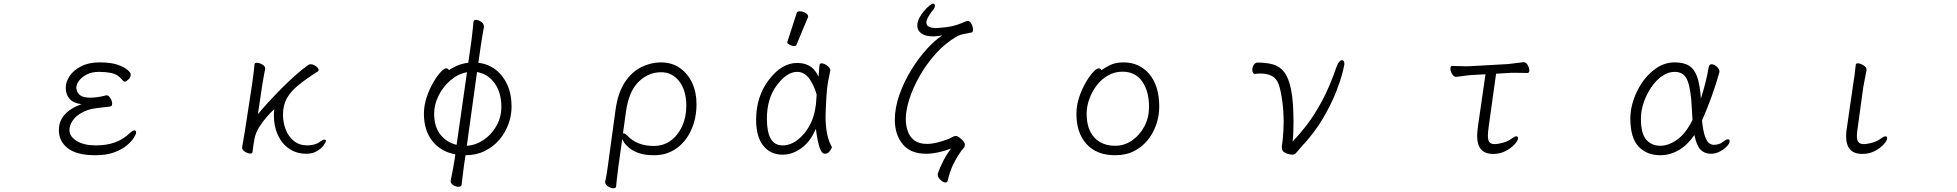

<svg xmlns="http://www.w3.org/2000/svg" viewBox="-20 -820 10540 1034"><path d="M419 -259Q376 -264 355 -287.5Q334 -311 334 -347Q334 -379 355 -410.5Q376 -442 417 -463Q458 -484 516 -484Q578 -484 614.5 -471Q651 -458 667.5 -443Q684 -428 684 -420Q684 -403 671 -391.5Q658 -380 653 -380Q647 -380 642.5 -385Q638 -390 633 -396Q609 -422 576.5 -427.5Q544 -433 514 -433Q475 -433 447.5 -419Q420 -405 405.5 -385Q391 -365 391 -347Q391 -343 394.5 -330Q398 -317 414 -305.5Q430 -294 467 -294Q486 -294 509 -297.5Q532 -301 549 -306Q550 -306 551 -306.5Q552 -307 553 -307Q565 -307 574.5 -291.5Q584 -276 584 -262Q584 -247 572 -246Q541 -243 506 -238.5Q471 -234 454 -228Q404 -210 379 -180.5Q354 -151 354 -119Q354 -85 393 -61Q432 -37 496 -37Q554 -37 599 -53Q644 -69 682 -106Q696 -118 703 -118Q713 -118 713 -106Q713 -98 701 -78.5Q689 -59 663 -37Q637 -15 595 0.5Q553 16 494 16Q394 16 345.5 -21.5Q297 -59 297 -119Q297 -215 419 -259Z M1284 -27 1299 -115 1338 -369Q1341 -389 1345 -421.5Q1349 -454 1351 -475Q1352 -482 1363 -482Q1376 -482 1392 -473Q1408 -464 1408 -452V-449Q1405 -435 1400 -407Q1395 -379 1392 -360L1369 -205Q1390 -231 1422 -266Q1454 -301 1491.5 -339Q1529 -377 1567.5 -411.5Q1606 -446 1640 -470Q1643 -472 1646 -473Q1649 -474 1653 -474Q1667 -474 1681.5 -463.5Q1696 -453 1696 -443Q1696 -438 1691 -435Q1628 -395 1586.5 -361Q1545 -327 1524.5 -290Q1504 -253 1504 -202Q1504 -161 1518.5 -123Q1533 -85 1562.5 -61Q1592 -37 1635 -37Q1652 -37 1670.5 -41.5Q1689 -46 1701 -55Q1718 -68 1728 -68Q1735 -68 1735 -61Q1735 -54 1722.5 -37Q1710 -20 1686.5 -6Q1663 8 1630 8Q1577 8 1537.5 -19Q1498 -46 1476.5 -92.5Q1455 -139 1455 -198Q1455 -206 1455.5 -215Q1456 -224 1457 -232Q1441 -218 1418 -192Q1395 -166 1376 -135.5Q1357 -105 1351 -75Q1348 -61 1345 -40.5Q1342 -20 1340 -1Q1338 7 1328 7Q1316 7 1300 -2.5Q1284 -12 1284 -24Z M2479 69Q2476 90 2472.5 120Q2469 150 2466 174Q2465 186 2448 186Q2435 186 2421 177Q2407 168 2407 154Q2407 152 2407.5 150.5Q2408 149 2408 148Q2413 123 2419 92.5Q2425 62 2428 41L2432 11Q2354 -3 2308.5 -60.5Q2263 -118 2263 -207Q2263 -252 2277.5 -295.5Q2292 -339 2312.5 -374.5Q2333 -410 2352.5 -431Q2372 -452 2382 -452Q2393 -452 2398 -442Q2415 -455 2442 -466.5Q2469 -478 2502 -482L2520 -610Q2522 -627 2525 -654Q2528 -681 2530 -704Q2532 -713 2543 -713Q2556 -713 2571 -703Q2586 -693 2586 -677V-673Q2582 -654 2578 -629.5Q2574 -605 2571 -585L2556 -482Q2607 -476 2647.5 -446Q2688 -416 2711.5 -365Q2735 -314 2735 -245Q2735 -198 2718 -151.5Q2701 -105 2669 -67.5Q2637 -30 2591 -7Q2545 16 2487 16ZM2494 -35Q2542 -38 2584.5 -66.5Q2627 -95 2653.5 -142Q2680 -189 2680 -245Q2680 -321 2644 -371.5Q2608 -422 2549 -432ZM2495 -431Q2446 -422 2405.5 -387Q2365 -352 2341.5 -304Q2318 -256 2318 -208Q2318 -138 2351.5 -95.5Q2385 -53 2439 -40Z M3239 158Q3244 138 3248 112.5Q3252 87 3254 71L3295 -229Q3308 -321 3345 -377Q3382 -433 3433.5 -458.5Q3485 -484 3539 -484Q3598 -484 3641 -454Q3684 -424 3707.5 -373.5Q3731 -323 3731 -260Q3731 -183 3702.5 -120Q3674 -57 3622.5 -20.5Q3571 16 3502 16Q3452 16 3419 4Q3386 -8 3367 -24.5Q3348 -41 3340 -54.5Q3332 -68 3331 -71L3310 79Q3309 88 3306.5 108Q3304 128 3301.5 149Q3299 170 3298 184Q3297 194 3284 194Q3271 194 3255 184Q3239 174 3239 161ZM3337 -102Q3346 -102 3358 -90Q3410 -34 3501 -34Q3553 -34 3592 -62.5Q3631 -91 3653.5 -140Q3676 -189 3676 -250Q3676 -333 3638 -382Q3600 -431 3541 -431Q3471 -431 3418.5 -379Q3366 -327 3351 -218L3335 -102Z M4220 -594Q4271 -750 4271 -751Q4273 -759 4288 -759Q4303 -759 4317.5 -750.5Q4332 -742 4332 -732Q4332 -730 4332 -729L4269 -578Q4267 -572 4256 -572Q4245 -572 4232.5 -579Q4220 -586 4220 -590Q4220 -592 4220 -594ZM4381 -421 4388 -406Q4392 -445 4393 -466Q4394 -479 4404 -479Q4418 -479 4434 -467Q4450 -455 4452 -442Q4447 -420 4439 -378Q4434 -348 4431 -306Q4426 -225 4426 -193Q4426 -90 4458 -32L4460 -28Q4459 -20 4448.5 -6Q4438 8 4422 8Q4409 8 4399.5 -12Q4390 -32 4384 -62Q4378 -92 4374 -126L4366 -110Q4339 -52 4292 -19.5Q4245 13 4195 13Q4129 13 4090.5 -35.5Q4052 -84 4052 -175Q4052 -300 4121 -390.5Q4190 -481 4273 -481Q4348 -481 4381 -421ZM4277 -68Q4372 -145 4377 -296Q4377 -304 4378 -311Q4367 -349 4350 -378Q4321 -433 4273 -433Q4218 -433 4164 -361.5Q4110 -290 4110 -180Q4110 -37 4194 -37Q4238 -37 4277 -68Z M5102 -20Q5027 8 4968 8Q4883 8 4841 -44Q4799 -96 4799 -175Q4799 -240 4823.5 -309.5Q4848 -379 4887 -442.5Q4926 -506 4970.5 -555Q5015 -604 5054 -629Q5041 -627 5029 -625.5Q5017 -624 5006 -624Q4964 -624 4942 -640Q4920 -656 4920 -682Q4920 -702 4930.5 -722.5Q4941 -743 4956 -760.5Q4971 -778 4984.5 -789Q4998 -800 5004 -800Q5015 -800 5015 -788Q5015 -781 5009 -772Q4990 -749 4979.5 -730Q4969 -711 4969 -698Q4969 -669 5022 -669Q5034 -669 5079 -674Q5124 -679 5184 -706Q5186 -707 5191 -707Q5204 -707 5212 -691Q5220 -675 5220 -661Q5220 -646 5212 -645Q5192 -641 5169.5 -636.5Q5147 -632 5130 -622Q5070 -587 5020 -531.5Q4970 -476 4933.5 -412Q4897 -348 4877.5 -287Q4858 -226 4858 -179Q4858 -145 4868.5 -114Q4879 -83 4904 -64Q4929 -45 4973 -45Q5020 -45 5092 -73Q5097 -75 5108 -81.5Q5119 -88 5128 -88Q5135 -88 5146 -80Q5157 -72 5166.5 -61.5Q5176 -51 5176 -41Q5176 -27 5166 -18Q5156 -9 5150 3Q5130 31 5112.5 67.5Q5095 104 5084 152Q5081 163 5072 163Q5060 163 5045 149Q5030 135 5030 120Q5030 115 5031 113Q5041 84 5059.5 47.5Q5078 11 5102 -20Z M5912 -442Q5932 -457 5960.5 -470.5Q5989 -484 6031 -484Q6116 -484 6169.5 -421Q6223 -358 6223 -245Q6223 -197 6207.5 -151Q6192 -105 6162 -67Q6132 -29 6088 -6.5Q6044 16 5986 16Q5886 16 5831.5 -44Q5777 -104 5777 -207Q5777 -252 5791.5 -295.5Q5806 -339 5826.5 -374.5Q5847 -410 5866.5 -431Q5886 -452 5896 -452Q5907 -452 5912 -442ZM5986 -35Q6035 -35 6076.5 -63.5Q6118 -92 6143 -139.5Q6168 -187 6168 -245Q6168 -329 6131 -381.5Q6094 -434 6025 -434Q5983 -434 5947.5 -414Q5912 -394 5886.5 -360.5Q5861 -327 5846.5 -287Q5832 -247 5832 -208Q5832 -125 5873 -80Q5914 -35 5986 -35Z M6737 -422Q6731 -422 6727.5 -428.5Q6724 -435 6724 -444Q6724 -457 6731.5 -470Q6739 -483 6753 -483Q6800 -483 6836 -473Q6872 -463 6896.5 -431Q6921 -399 6933.5 -335Q6946 -271 6946 -163Q6946 -135 6945 -108.5Q6944 -82 6941 -58Q6979 -97 7019 -149Q7059 -201 7099.5 -276Q7140 -351 7177 -458Q7184 -478 7192 -487Q7200 -496 7207 -496Q7220 -496 7220 -474Q7220 -470 7210 -429Q7200 -388 7175 -324Q7150 -260 7105 -183Q7060 -106 6989 -30Q6969 -8 6961 2.5Q6953 13 6939 13Q6935 13 6921.5 10.5Q6908 8 6895.5 -0.5Q6883 -9 6883 -27Q6883 -35 6885 -45.5Q6887 -56 6888 -69Q6890 -92 6891.5 -114.5Q6893 -137 6893 -160Q6893 -221 6885.5 -276Q6878 -331 6867 -364Q6855 -398 6829.5 -411Q6804 -424 6768 -424Q6761 -424 6753.5 -423.5Q6746 -423 6738 -422Z M7980 -420 7906 -416Q7888 -415 7861 -411Q7834 -407 7823 -406H7822Q7809 -406 7800 -421.5Q7791 -437 7791 -450Q7791 -465 7802 -465Q7811 -465 7834 -464Q7857 -463 7879 -463Q7887 -463 7893.5 -463.5Q7900 -464 7905 -464L8101 -475Q8123 -477 8147.5 -480.5Q8172 -484 8184 -485H8186Q8198 -485 8207 -470Q8216 -455 8216 -441Q8216 -427 8205 -427Q8197 -427 8178.5 -427.5Q8160 -428 8140 -428Q8130 -428 8120 -428Q8110 -428 8102 -427L8037 -423L7997 -136Q7995 -122 7994 -110.5Q7993 -99 7993 -89Q7993 -64 8001.5 -54Q8010 -44 8029 -44Q8047 -44 8074.5 -51.5Q8102 -59 8121 -74Q8138 -86 8146 -86Q8155 -86 8155 -75Q8155 -63 8137 -43Q8119 -23 8089 -7Q8059 9 8021 9Q7935 9 7935 -88Q7935 -101 7936.5 -114.5Q7938 -128 7940 -144Z M9105 -93Q9070 -41 9022.5 -12.5Q8975 16 8921 16Q8849 16 8804.5 -30.5Q8760 -77 8760 -184Q8760 -231 8777.5 -283Q8795 -335 8827 -380.5Q8859 -426 8903 -455Q8947 -484 8999 -484Q9048 -484 9077 -465.5Q9106 -447 9120.5 -404.5Q9135 -362 9140 -289Q9153 -330 9164 -373Q9175 -416 9182 -458Q9185 -474 9198 -474Q9211 -474 9225.5 -461Q9240 -448 9240 -434Q9240 -433 9239.5 -432Q9239 -431 9239 -429Q9223 -370 9197.5 -299.5Q9172 -229 9146 -171Q9152 -114 9162 -86Q9172 -58 9184.5 -49Q9197 -40 9209 -40Q9222 -40 9235 -43.5Q9248 -47 9260 -57Q9276 -70 9286 -70Q9295 -70 9295 -60Q9295 -48 9280 -32Q9265 -16 9242 -4Q9219 8 9194 8Q9160 8 9138.5 -13.5Q9117 -35 9105 -93ZM9095 -174Q9094 -188 9093 -204Q9092 -220 9091 -237Q9087 -336 9068.5 -384.5Q9050 -433 8999 -433Q8963 -433 8930.5 -410Q8898 -387 8872.5 -349.5Q8847 -312 8832 -268Q8817 -224 8817 -182Q8817 -100 8846 -67.5Q8875 -35 8921 -35Q8965 -35 9011 -67Q9057 -99 9095 -174Z M9960 -365Q9964 -388 9968 -418Q9972 -448 9974 -471Q9975 -479 9985 -479Q9998 -479 10015 -468.5Q10032 -458 10032 -445V-442L10015 -354L9985 -136Q9983 -122 9981.5 -110Q9980 -98 9980 -89Q9980 -64 9989 -54Q9998 -44 10017 -44Q10035 -44 10062.5 -51.5Q10090 -59 10109 -74Q10126 -86 10134 -86Q10143 -86 10143 -75Q10143 -63 10125 -43Q10107 -23 10077 -7Q10047 9 10009 9Q9922 9 9922 -87Q9922 -113 9928 -144Z"/></svg>

Font: Moon Stars Kai HW Light
Style: Regular
Weight: 300
Designer: GuiWonder
Version: Version 1.101